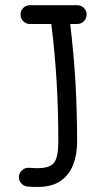

<svg xmlns="http://www.w3.org/2000/svg" viewBox="-20 -700 392 749"><path d="M60.1 -643.1Q60.1 -658.7 70.8 -669.2Q81.5 -679.7 96.7 -679.7H280.8Q296.4 -679.7 307.1 -669.2Q317.9 -658.7 317.9 -643.1Q317.9 -627.9 307.1 -617.2Q296.4 -606.4 280.8 -606.4H253.9Q267.6 -492.2 274.2 -381.3Q280.8 -270.5 280.8 -146.5Q280.8 -98.6 265.9 -58.6Q251 -18.6 217 5.4Q183.1 29.3 126 29.3Q106.4 29.3 87.4 27.8Q72.8 26.4 62.7 14.9Q52.7 3.4 53.7 -11.7Q55.2 -26.9 66.9 -36.6Q78.6 -46.4 93.8 -45.4Q109.4 -43.9 126 -43.9Q175.3 -43.9 191.4 -65.9Q207.5 -87.9 207.5 -146.5Q207.5 -271 200.9 -381.3Q194.3 -491.7 180.2 -606.4H96.7Q81.5 -606.4 70.8 -617.2Q60.1 -627.9 60.1 -643.1Z"/></svg>

Font: Mikhak-FD Regular
Style: FD-Regular
Weight: 400
Designer: Amin Abedi
Version: Version 3.2